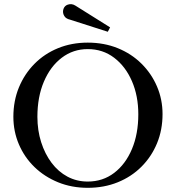

<svg xmlns="http://www.w3.org/2000/svg" viewBox="-20 -887 842 919"><path d="M400 12Q323 12 258 -14.5Q193 -41 145 -87.5Q97 -134 70.5 -196Q44 -258 44 -328Q44 -404 70.5 -468.5Q97 -533 145 -581.5Q193 -630 258 -656.5Q323 -683 400 -683Q478 -683 543.5 -656.5Q609 -630 657 -582.5Q705 -535 731.5 -473Q758 -411 758 -341Q758 -265 731.5 -201Q705 -137 657 -89Q609 -41 543.5 -14.5Q478 12 400 12ZM400 -18Q472 -18 526.5 -59.5Q581 -101 611.5 -173.5Q642 -246 642 -340Q642 -428 611.5 -498.5Q581 -569 526.5 -610.5Q472 -652 400 -652Q330 -652 275.5 -610.5Q221 -569 190 -496Q159 -423 159 -328Q159 -263 177 -206.5Q195 -150 227 -107.5Q259 -65 303 -41.5Q347 -18 400 -18ZM496 -735 315 -793Q305 -795 297 -800.5Q289 -806 284 -818Q279 -832 284.5 -846Q290 -860 305 -865Q324 -871 341 -860L507 -756Z"/></svg>

Font: Ibarra Real Nova Medium
Style: Regular
Weight: 500
Designer: Jose Maria Ribagorda & Octavio Pardo
Foundry: Jose Maria Ribagorda
Version: Version 2.000